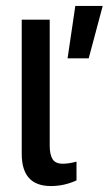

<svg xmlns="http://www.w3.org/2000/svg" viewBox="-20 -616 365 645"><path d="M207 -420H278L325 -596H233ZM147 -127V-550H53V-99Q53 9 151 9Q196 9 237 -10V-73Q211 -66 191 -66Q166 -66 156.5 -81.5Q147 -97 147 -127Z"/></svg>

Font: Cambay Devanagari
Style: Regular
Weight: 700
Designer: Pooja Saxena
Foundry: Pooja Saxena
Version: Version 1.095;PS 001.095;hotconv 1.0.70;makeotf.lib2.5.58329